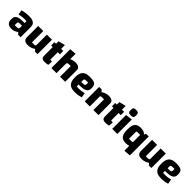

<svg xmlns="http://www.w3.org/2000/svg" viewBox="478 -2637 4699 4699"><g transform="rotate(45 2827.0 -287.5)"><path d="M202 14Q113 14 72.5 -25.5Q32 -65 32 -151Q32 -198 45.5 -229.5Q59 -261 89.5 -280Q120 -299 172.5 -307Q225 -315 303 -315H360V-223H266Q225 -223 209.5 -213.5Q194 -204 194 -177V-107H258Q299 -107 314.5 -116Q330 -125 330 -150V-378Q309 -384 267 -384Q224 -384 176.5 -378Q129 -372 76 -358L55 -481Q90 -492 128 -499.5Q166 -507 206 -510.5Q246 -514 287 -514Q364 -514 412 -496.5Q460 -479 483 -442.5Q506 -406 506 -347V0H419L374 -50Q299 14 202 14Z M1091 -500V0H1004L959 -50Q917 -18 867 -2Q817 14 760 14Q685 14 650 -18.5Q615 -51 615 -122V-500H791V-107H865Q893 -107 904 -115Q915 -123 915 -142V-500Z M1348 14Q1289 14 1260.5 -10.5Q1232 -35 1232 -87V-586L1408 -631V-126Q1424 -124 1439 -122.5Q1454 -121 1470 -120L1462 -1Q1428 6 1399.5 10Q1371 14 1348 14ZM1177 -385V-500H1482V-385Z M1572 0V-652L1744 -665V-478Q1776 -497 1815.5 -505.5Q1855 -514 1900 -514Q1971 -514 2009.5 -485.5Q2048 -457 2048 -406V0H1872V-369H1821Q1779 -369 1763.5 -359Q1748 -349 1748 -323V0Z M2387 14Q2322 14 2275 -1Q2228 -16 2198 -48Q2168 -80 2153.5 -130Q2139 -180 2139 -250Q2139 -344 2165.5 -402Q2192 -460 2247.5 -487Q2303 -514 2391 -514Q2479 -514 2528 -499Q2577 -484 2597.5 -448Q2618 -412 2618 -349Q2618 -302 2603.5 -270.5Q2589 -239 2556 -220Q2523 -201 2467 -193Q2411 -185 2328 -185H2298V-277H2387Q2428 -277 2443.5 -286.5Q2459 -296 2459 -323V-384H2400Q2359 -384 2343.5 -375Q2328 -366 2328 -341V-122Q2353 -116 2407 -116Q2449 -116 2492 -122.5Q2535 -129 2583 -142L2605 -19Q2556 -3 2501 5.5Q2446 14 2387 14Z M2725 0V-500H2812L2856 -450Q2899 -482 2948 -498Q2997 -514 3053 -514Q3124 -514 3162.5 -485.5Q3201 -457 3201 -406V0H3025V-369H2951Q2923 -369 2912 -361Q2901 -353 2901 -334V0Z M3453 14Q3394 14 3365.5 -10.5Q3337 -35 3337 -87V-586L3513 -631V-126Q3529 -124 3544 -122.5Q3559 -121 3575 -120L3567 -1Q3533 6 3504.5 10Q3476 14 3453 14ZM3282 -385V-500H3587V-385Z M3677 -479 3853 -502V0H3677ZM3765 -553Q3710 -553 3689.5 -572.5Q3669 -592 3669 -647Q3669 -703 3689.5 -723Q3710 -743 3765 -743Q3819 -743 3839 -723Q3859 -703 3859 -647Q3859 -592 3840 -572.5Q3821 -553 3765 -553Z M4156 15Q4100 15 4061 0.5Q4022 -14 3997 -46Q3972 -78 3960.5 -128.5Q3949 -179 3949 -250Q3949 -321 3960.5 -371.5Q3972 -422 3997 -453.5Q4022 -485 4061 -499.5Q4100 -514 4156 -514Q4214 -514 4254.5 -499.5Q4295 -485 4320 -453.5Q4345 -422 4356.5 -371.5Q4368 -321 4368 -250Q4368 -178 4356.5 -127.5Q4345 -77 4320 -45.5Q4295 -14 4254.5 0.5Q4214 15 4156 15ZM4138 -119H4224Q4248 -119 4256.5 -124.5Q4265 -130 4265 -146V-380H4178Q4156 -380 4147 -374.5Q4138 -369 4138 -354ZM4441 154 4265 168V-373L4354 -500H4441Z M5032 -500V0H4945L4900 -50Q4858 -18 4808 -2Q4758 14 4701 14Q4626 14 4591 -18.5Q4556 -51 4556 -122V-500H4732V-107H4806Q4834 -107 4845 -115Q4856 -123 4856 -142V-500Z M5376 14Q5311 14 5264 -1Q5217 -16 5187 -48Q5157 -80 5142.5 -130Q5128 -180 5128 -250Q5128 -344 5154.5 -402Q5181 -460 5236.5 -487Q5292 -514 5380 -514Q5468 -514 5517 -499Q5566 -484 5586.5 -448Q5607 -412 5607 -349Q5607 -302 5592.5 -270.5Q5578 -239 5545 -220Q5512 -201 5456 -193Q5400 -185 5317 -185H5287V-277H5376Q5417 -277 5432.5 -286.5Q5448 -296 5448 -323V-384H5389Q5348 -384 5332.5 -375Q5317 -366 5317 -341V-122Q5342 -116 5396 -116Q5438 -116 5481 -122.5Q5524 -129 5572 -142L5594 -19Q5545 -3 5490 5.5Q5435 14 5376 14Z"/></g></svg>

Font: Changa
Style: Bold
Weight: 700
Designer: Eduardo Rodriguez Tunni
Foundry: Eduardo Rodriguez Tunni
Version: Version 3.002; ttfautohint (v1.8.2)